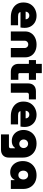

<svg xmlns="http://www.w3.org/2000/svg" viewBox="1517 -2195 881 3955"><g transform="rotate(90 1957.5 -217.5)"><path d="M333 0Q246 0 178 -30Q110 -60 70.5 -117.5Q31 -175 31 -258Q31 -349 70 -409Q109 -469 171.5 -499.5Q234 -530 303 -530Q374 -530 430.5 -500.5Q487 -471 520.5 -416Q554 -361 554 -284Q554 -265 552 -240.5Q550 -216 546 -199H228Q232 -182 243 -170.5Q254 -159 273 -154Q292 -149 316 -149H501V0ZM219 -305H377Q377 -317 374 -328Q371 -339 364.5 -348.5Q358 -358 349 -365.5Q340 -373 327.5 -377Q315 -381 300 -381Q281 -381 266.5 -375Q252 -369 242 -359Q232 -349 226.5 -335Q221 -321 219 -305Z M628 0V-298Q628 -365 662 -417.5Q696 -470 757 -500Q818 -530 899 -530Q980 -530 1039 -500Q1098 -470 1129.5 -417.5Q1161 -365 1161 -298V0H969V-286Q969 -305 960 -321.5Q951 -338 934.5 -348.5Q918 -359 895 -359Q872 -359 854.5 -348.5Q837 -338 828 -321.5Q819 -305 819 -286V0Z M1457 0Q1381 0 1338 -43Q1295 -86 1295 -160V-638H1487V-178Q1487 -168 1494 -161.5Q1501 -155 1511 -155H1624V0ZM1217 -372V-518H1624V-372Z M1698 0V-357Q1698 -431 1741 -474Q1784 -517 1861 -517H2027V-372H1928Q1911 -372 1900.5 -361.5Q1890 -351 1890 -334V0Z M2374 0Q2287 0 2219 -30Q2151 -60 2111.5 -117.5Q2072 -175 2072 -258Q2072 -349 2111 -409Q2150 -469 2212.5 -499.5Q2275 -530 2344 -530Q2415 -530 2471.5 -500.5Q2528 -471 2561.5 -416Q2595 -361 2595 -284Q2595 -265 2593 -240.5Q2591 -216 2587 -199H2269Q2273 -182 2284 -170.5Q2295 -159 2314 -154Q2333 -149 2357 -149H2542V0ZM2260 -305H2418Q2418 -317 2415 -328Q2412 -339 2405.5 -348.5Q2399 -358 2390 -365.5Q2381 -373 2368.5 -377Q2356 -381 2341 -381Q2322 -381 2307.5 -375Q2293 -369 2283 -359Q2273 -349 2267.5 -335Q2262 -321 2260 -305Z M2749 203V39H2994Q3012 39 3023 29.5Q3034 20 3034 4V-86H3028Q3015 -69 2995.5 -53.5Q2976 -38 2948.5 -29Q2921 -20 2883 -20Q2815 -20 2764 -52.5Q2713 -85 2685 -140Q2657 -195 2657 -261Q2657 -332 2689 -393.5Q2721 -455 2784 -492.5Q2847 -530 2938 -530Q3024 -530 3088.5 -494.5Q3153 -459 3189.5 -396Q3226 -333 3226 -250V43Q3226 117 3182 160Q3138 203 3059 203ZM2942 -174Q2967 -174 2987 -186Q3007 -198 3018.5 -218.5Q3030 -239 3030 -263Q3030 -289 3018.5 -310Q3007 -331 2987 -343.5Q2967 -356 2942 -356Q2917 -356 2896.5 -344Q2876 -332 2864.5 -311Q2853 -290 2853 -264Q2853 -239 2864.5 -218.5Q2876 -198 2896.5 -186Q2917 -174 2942 -174Z M3527 13Q3462 13 3410 -20Q3358 -53 3328 -111.5Q3298 -170 3298 -248Q3298 -331 3335 -394.5Q3372 -458 3437.5 -494Q3503 -530 3590 -530Q3675 -530 3738 -495.5Q3801 -461 3836.5 -399.5Q3872 -338 3872 -257V0H3690V-77H3684Q3671 -50 3649.5 -29.5Q3628 -9 3598 2Q3568 13 3527 13ZM3586 -155Q3613 -155 3633.5 -168Q3654 -181 3665.5 -204.5Q3677 -228 3677 -258Q3677 -287 3665.5 -309Q3654 -331 3633.5 -344Q3613 -357 3586 -357Q3560 -357 3539 -344Q3518 -331 3506.5 -309Q3495 -287 3495 -258Q3495 -228 3506.5 -204.5Q3518 -181 3539 -168Q3560 -155 3586 -155Z"/></g></svg>

Font: MuseoModerno Thin Black
Style: Regular
Weight: 900
Version: Version 1.002